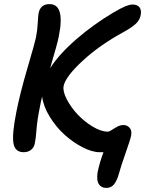

<svg xmlns="http://www.w3.org/2000/svg" viewBox="-20 -730 707 935"><path d="M95.2 11.2Q52.7 11.2 45.4 -33.2Q38.1 -77.6 60.1 -187Q77.6 -275.9 114 -399.7Q150.4 -523.4 154.8 -545.9Q162.1 -582 163.8 -617.2Q165.5 -652.3 168 -666Q176.8 -710 221.2 -710Q298.3 -710 266.1 -551.8Q260.7 -521.5 224.1 -397.9Q267.6 -465.8 350.3 -537.8Q433.1 -609.9 532.2 -668.9Q597.2 -708 626 -708Q648.4 -708 659.2 -694.6Q669.9 -681.2 665 -655.8Q660.6 -632.8 642.1 -615Q623.5 -597.2 584 -575.2Q464.8 -510.3 382.3 -433.8Q299.8 -357.4 290 -312Q284.7 -286.1 304.7 -247.3Q324.7 -208.5 356.9 -173.8Q389.2 -139.2 430.4 -114Q471.7 -88.9 504.9 -88.9Q512.2 -88.9 524.2 -96.9Q536.1 -105 551 -113Q565.9 -121.1 581.1 -121.1Q599.6 -121.1 611.6 -107.2Q623.5 -93.3 618.2 -67.9Q615.2 -51.8 591.3 16.1Q567.4 84 558.1 119.1Q548.8 151.4 534.9 168.2Q521 185.1 498 185.1Q479 185.1 467.5 174.1Q456.1 163.1 454.1 146.2Q452.1 129.4 455.1 109.9Q465.3 60.1 483.9 11.2H465.8Q428.7 11.2 382.3 -12.7Q335.9 -36.6 294.7 -73.7Q253.4 -110.8 222.4 -161.1Q191.4 -211.4 185.1 -259.8Q178.7 -234.4 174.8 -211.9Q161.1 -145.5 157.7 -99.1Q154.3 -52.7 149.9 -34.2Q146.5 -12.7 131.8 -0.7Q117.2 11.2 95.2 11.2Z"/></svg>

Font: Shantell Sans Normal
Style: Italic
Weight: 500
Italic angle: -11.31°
Designer: Stephen Nixon, Anya Danilova, Shantell Martin
Foundry: Arrow Type
Version: Version 1.006;[559af2be0]